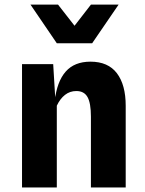

<svg xmlns="http://www.w3.org/2000/svg" viewBox="-20 -830 640 850"><path d="M77.5 0V-546H215.5L228 -340L222 -381.5Q232 -469 270.8 -513Q309.5 -557 380.5 -557Q458.5 -557 497.5 -505.8Q536.5 -454.5 536.5 -361.5V0H382.5V-313.5Q382.5 -373.5 367.5 -400.2Q352.5 -427 318 -427Q289.5 -427 267.8 -410Q246 -393 231.5 -362V0ZM231.5 -638.5 115 -809.5H237L310 -716L382.5 -809.5H505L388 -638.5Z"/></svg>

Font: Spline Sans Mono
Style: Regular
Weight: 400
Monospace: yes
Designer: Eben Sorkin, Mirko Velimirovic
Foundry: Sorkin Type
Version: Version 1.004